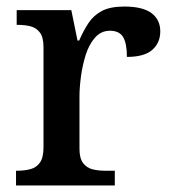

<svg xmlns="http://www.w3.org/2000/svg" viewBox="-20 -567 525 587"><path d="M29 0V-45H32Q55 -45 73.5 -50Q92 -55 102.5 -70.5Q113 -86 113 -117V-423Q113 -453 102 -467.5Q91 -482 73.5 -486.5Q56 -491 34 -491H31V-536H198L217 -443H222Q235 -473 250.5 -496.5Q266 -520 291.5 -533.5Q317 -547 360 -547Q416 -547 443 -527Q470 -507 470 -471Q470 -436 445.5 -414.5Q421 -393 368 -393Q368 -434 356.5 -453.5Q345 -473 316 -473Q289 -473 270.5 -452Q252 -431 242 -399Q232 -367 227.5 -333Q223 -299 223 -273V-112Q223 -83 234 -68.5Q245 -54 262.5 -49.5Q280 -45 302 -45H331V0Z"/></svg>

Font: Noto Serif Gujarati Medium
Style: Regular
Weight: 500
Version: Version 2.102